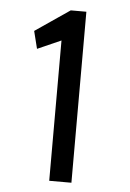

<svg xmlns="http://www.w3.org/2000/svg" viewBox="-48 -661 471 698"><g transform="rotate(5 187.5 -312.0)"><path d="M158 0V-512L72 -474L56 -538L182 -624H239V0Z"/></g></svg>

Font: Inconsolata Condensed SemiBold
Style: Regular
Weight: 600
Width: 3
Monospace: yes
Designer: Raph Levien, Cyreal, Brenton Simpson
Foundry: Raph Levien, Cyreal, Google
Version: Version 3.100; ttfautohint (v1.8.4.7-5d5b)